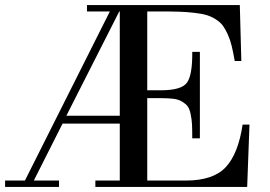

<svg xmlns="http://www.w3.org/2000/svg" viewBox="-41 -735 1061 755"><path d="M430 -280V-690H428L220 -280ZM57 -25 391 -690H301V-715H902L908 -495H882Q876 -530 870 -554.5Q864 -579 854.5 -600Q845 -621 835 -634.5Q825 -648 807.5 -659Q790 -670 772 -675.5Q754 -681 724 -684.5Q694 -688 663 -689Q632 -690 586 -690H538V-380H592Q674 -380 695 -411Q716 -442 715 -531H745V-191H715Q715 -227 714 -246.5Q713 -266 708.5 -287Q704 -308 696.5 -317.5Q689 -327 675 -335.5Q661 -344 641.5 -346.5Q622 -349 592 -349H538V-25H689Q798 -25 847 -78Q896 -131 913 -245H940L931 0H334V-25H430V-249H205L92 -25H191V0H-21V-25Z"/></svg>

Font: Justus
Style: Roman
Weight: 500
Version: Version 001.001